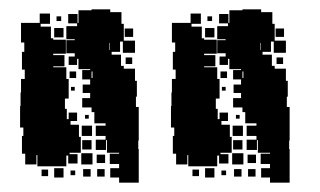

<svg xmlns="http://www.w3.org/2000/svg" viewBox="-20 -611 686 411"><path d="M600 -220H558V-231H539V-251H558V-260H538V-282H558V-284H532V-311H530V-290H508V-312H529V-320H508V-342H529V-347H505V-371H499V-381H479V-401H496V-412H480V-430H496V-441H479V-461H496V-463H471V-485H468V-472H450V-490H463V-497H445V-525H463V-527H445V-555H468V-561H449V-581H469V-562H471V-589H499V-591H539V-585H563V-560H568V-524H592V-498H566V-522H541H560V-500H542V-494H562V-470H568V-464H592V-438H596V-404H594V-382H600V-352V-310H599V-292H600V-250ZM381 -259H357V-282H350V-320H353V-338H346V-384H347V-413H348V-442H356V-462H350V-500H355V-520H348V-562H388V-582H410V-560H390V-554H412V-529H417V-526H444V-496H417V-493H441V-469H417V-467H445V-442H450V-400H442V-378H426H446V-356H450V-370H468V-352H454V-344H472V-318H454H476V-284H452V-281H469V-261H449V-278H445V-255H413H383V-279H381ZM434 -566H424V-576H434ZM439 -531H419V-551H439ZM588 -532H570V-550H588ZM538 -504V-519H537V-504ZM586 -474H572V-488H586ZM501 -444V-458H499V-444ZM466 -444H452V-458H466ZM463 -417H455V-425H463ZM493 -357H485V-365H493ZM500 -320H478V-342H500ZM499 -291H479V-311H499ZM501 -259H477V-283H501ZM528 -262H510V-280H528ZM439 -231H419V-251H439ZM527 -233H511V-249H527ZM497 -233H481V-249H497ZM406 -234H392V-248H406ZM464 -236H454V-246H464ZM277 -220H235V-231H216V-251H235V-260H215V-282H235V-284H209V-311H207V-290H185V-312H206V-320H185V-342H206V-347H182V-371H176V-381H156V-401H173V-412H157V-430H173V-441H156V-461H173V-463H148V-485H145V-472H127V-490H140V-497H122V-525H140V-527H122V-555H145V-561H126V-581H146V-562H148V-589H176V-591H216V-585H240V-560H245V-524H269V-498H243V-522H218H237V-500H219V-494H239V-470H245V-464H269V-438H273V-404H271V-382H277V-352V-310H276V-292H277V-250ZM58 -259H34V-282H27V-320H30V-338H23V-384H24V-413H25V-442H33V-462H27V-500H32V-520H25V-562H65V-582H87V-560H67V-554H89V-529H94V-526H121V-496H94V-493H118V-469H94V-467H122V-442H127V-400H119V-378H103H123V-356H127V-370H145V-352H131V-344H149V-318H131H153V-284H129V-281H146V-261H126V-278H122V-255H90H60V-279H58ZM111 -566H101V-576H111ZM116 -531H96V-551H116ZM265 -532H247V-550H265ZM215 -504V-519H214V-504ZM263 -474H249V-488H263ZM178 -444V-458H176V-444ZM143 -444H129V-458H143ZM140 -417H132V-425H140ZM170 -357H162V-365H170ZM177 -320H155V-342H177ZM176 -291H156V-311H176ZM178 -259H154V-283H178ZM205 -262H187V-280H205ZM116 -231H96V-251H116ZM204 -233H188V-249H204ZM174 -233H158V-249H174ZM83 -234H69V-248H83ZM141 -236H131V-246H141Z"/></svg>

Font: Rubik Storm
Style: Regular
Weight: 400
Designer: Hubert and Fischer, NaN
Foundry: Hubert and Fischer, NaN
Version: Version 2.201